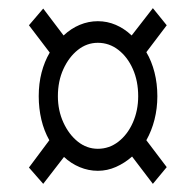

<svg xmlns="http://www.w3.org/2000/svg" viewBox="-20 -594 482 471"><path d="M86 -143 51 -183 101 -250Q88 -273 81.5 -300.5Q75 -328 75 -358Q75 -389 82 -416Q89 -443 102 -465L51 -532L86 -573L136 -507Q154 -524 175.5 -533Q197 -542 220 -542Q243 -542 264 -533Q285 -524 303 -507L355 -574L389 -532L339 -466Q352 -444 359 -416.5Q366 -389 366 -358Q366 -328 359 -300.5Q352 -273 339 -250L389 -184L355 -143L304 -210Q286 -194 264.5 -184.5Q243 -175 220 -175Q197 -175 175.5 -184Q154 -193 137 -209ZM220 -229Q248 -229 270.5 -246.5Q293 -264 306 -293.5Q319 -323 319 -358Q319 -395 306 -424.5Q293 -454 270.5 -471.5Q248 -489 220 -489Q193 -489 171 -471.5Q149 -454 135.5 -424.5Q122 -395 122 -358Q122 -323 135.5 -293.5Q149 -264 171 -246.5Q193 -229 220 -229Z"/></svg>

Font: Noto Serif ExtraCondensed
Style: Regular
Weight: 400
Width: 2
Designer: Monotype Design Team
Foundry: Monotype Imaging Inc.
Version: Version 2.013